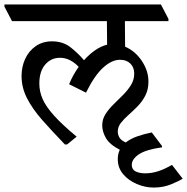

<svg xmlns="http://www.w3.org/2000/svg" viewBox="-48 -640 842 864"><path d="M254 10H244Q186 -50 142 -100Q98 -150 73.5 -198Q49 -246 49 -298Q49 -340 65.5 -375.5Q82 -411 113 -432.5Q144 -454 186 -454Q235 -454 269 -427.5Q303 -401 330 -369Q353 -395 379.5 -413.5Q406 -432 434 -439L433 -545H6L-28 -610V-620H676L710 -555V-545H514L515 -430Q561 -410 590.5 -365.5Q620 -321 620 -273Q620 -237 606 -210Q592 -183 571.5 -162Q551 -141 530.5 -123Q510 -105 496 -87Q482 -69 482 -48Q482 -34 489.5 -21Q497 -8 518 1Q540 -16 570 -26.5Q600 -37 635 -44L681 17V23Q609 33 577 54.5Q545 76 545 102Q545 123 562.5 131.5Q580 140 605 140Q635 140 664 130.5Q693 121 726 102L774 164Q759 174 723 189Q687 204 644 204Q605 204 567.5 188Q530 172 506 143.5Q482 115 482 76Q482 53 491 34Q445 10 428.5 -19Q412 -48 412 -76Q412 -103 426.5 -126Q441 -149 462.5 -170Q484 -191 505.5 -212.5Q527 -234 541.5 -257.5Q556 -281 556 -309Q556 -337 538.5 -354Q521 -371 492 -371Q455 -371 416 -335.5Q377 -300 339 -223L263 -261Q279 -301 306 -339Q291 -356 269 -368Q247 -380 222 -380Q182 -380 155.5 -349.5Q129 -319 129 -264Q129 -228 144 -194Q159 -160 195.5 -119.5Q232 -79 297 -25Z"/></svg>

Font: Tiro Devanagari Sanskrit
Style: Regular
Weight: 400
Designer: Devanagari: John Hudson & Fiona Ross. Latin: John Hudson.
Foundry: Tiro Typeworks Ltd.
Version: Version 1.52